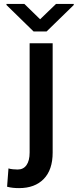

<svg xmlns="http://www.w3.org/2000/svg" viewBox="-20 -750 398 983"><path d="M131.7 -528.4H249.6V31.2Q249.6 119.3 204 166.2Q158.4 213.1 77.8 213.1Q61.1 213.1 46.7 211.6Q32.3 210.2 16.3 206L23.4 112.2Q32.3 115.4 47.1 116.7Q61.8 117.9 70.7 117.9Q99.8 117.9 115.8 95.2Q131.7 72.4 131.7 31.2ZM104.8 -729.8 185.4 -651.3 266.7 -729.8H357.6V-724.4L218.4 -588.8H152L13.1 -724.4V-729.8Z"/></svg>

Font: Interface Medium
Style: Regular
Weight: 500
Designer: Rasmus Andersson
Foundry: rsms
Version: Version 1.8